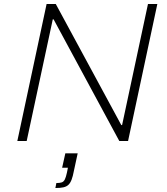

<svg xmlns="http://www.w3.org/2000/svg" viewBox="-20 -708 839 964"><path d="M67 0 214 -688H260L589 -80H593L723 -688H770L623 0H579L249 -611H245L114 0ZM258 236 263 211Q281 211 290.5 207.5Q300 204 305.5 193Q311 182 316 159L321 134H292L308 62H370L351 150Q346 177 339.5 194Q333 211 323.5 220Q314 229 298.5 232.5Q283 236 258 236Z"/></svg>

Font: Saira SemiExpanded ExtraLight
Style: Italic
Weight: 250
Width: 6
Italic angle: -12°
Designer: Hector Gatti with collaboration of the Omnibus-Type team
Foundry: Omnibus-Type
Version: Version 1.101